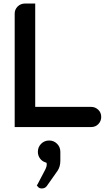

<svg xmlns="http://www.w3.org/2000/svg" viewBox="-20 -719 597 1085"><path d="M194 336 188 329 193 321Q193 321 237 237Q244 223 244 210Q244 209 244 207L243 201L238 199Q218 193 206 176.5Q194 160 194 139Q194 112 212.5 93.5Q231 75 258 75Q284 75 302.5 93.5Q321 112 321 139V189Q321 222 306 245L244 333Q234 346 216 346Q201 346 194 336ZM121 -699H179V-115H495Q518 -115 535 -99Q552 -83 552 -58Q552 -35 536 -18Q520 -1 495 -1H63V-642Q63 -666 80 -682.5Q97 -699 121 -699Z"/></svg>

Font: FifthLeg
Style: Bold
Weight: 700
Designer: Jakub Steiner
Version: Version 1.0